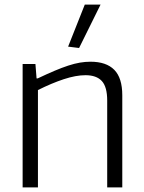

<svg xmlns="http://www.w3.org/2000/svg" viewBox="-20 -820 631 840"><path d="M278 -616 351 -800H420L326 -610ZM79 -540H135L140 -477H145Q185 -496 218 -510Q251 -524 278.5 -533Q306 -542 329.5 -546Q353 -550 376 -550Q445 -550 480 -514.5Q515 -479 515 -403V0H449V-380Q449 -440 425.5 -465.5Q402 -491 354 -491Q312 -491 259 -473.5Q206 -456 146 -426V0H79Z"/></svg>

Font: Plata Sans Light
Style: Regular
Weight: 300
Designer: Pablo Impallari, Andres Torresi, & Cristiano Sobral
Foundry: Pablo Impallari, Andres Torresi, & Cristiano Sobral
Version: Version 1.00;December 28, 2019;FontCreator 12.0.0.2547 64-bi